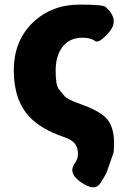

<svg xmlns="http://www.w3.org/2000/svg" viewBox="-20 -603 553 835"><path d="M334 191Q276 152 303 111Q306 107 312.5 95Q319 83 319 66Q319 38 305 21Q291 4 258 -7Q159 -41 110 -93Q40 -166 40 -296.5Q40 -427 125 -507Q206 -583 327 -583Q428 -583 439 -573Q501 -518 455 -464Q410 -411 392.5 -425Q375 -439 338 -439Q283 -439 252.5 -400Q222 -361 222 -296Q222 -231 236 -215Q250 -199 261 -185Q272 -171 331 -150Q415 -120 444 -87Q476 -51 476 19Q476 53 473 63Q459 103 445 143Q438 161 415 195.5Q392 230 334 191Z"/></svg>

Font: Resource Han Rounded JP Heavy
Style: Regular
Weight: 900
Designer: Cyano Hao (round all glyphs); Ryoko NISHIZUKA 西塚涼子 (kana, bopomofo & ideographs); Paul D. Hunt (Latin, Greek & Cyrillic)
Foundry: Cyano Hao
Version: 0.990